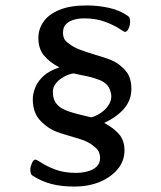

<svg xmlns="http://www.w3.org/2000/svg" viewBox="-20 -672 593 705"><path d="M252.8 13Q205.2 13 168.7 3.5Q132.3 -6.1 102.9 -25.1Q94.9 -29 93.1 -35.8Q91.3 -42.7 91.3 -49.5Q91.3 -59.3 97 -72.6Q102.6 -85.9 109.9 -85.9Q114.6 -85.9 133 -73.8Q151.3 -61.6 183.3 -49.4Q215.3 -37.2 258.6 -37.2Q280.2 -37.2 300.7 -42.5Q321.2 -47.7 334.3 -59.6Q347.4 -71.6 347.4 -91.7Q347.4 -104.8 342.4 -115.1Q337.4 -125.5 325.7 -133.9Q306.2 -151.7 273 -161.5Q239.9 -171.4 205.4 -181.9Q171 -192.4 147.9 -211Q120.7 -231.8 110.5 -255.1Q100.4 -278.4 100.4 -306.8Q100.4 -327.5 109.2 -350.1Q117.9 -372.7 139.1 -392.4Q160.4 -412.2 198.2 -424.5Q161.4 -443.8 141.1 -468.7Q120.9 -493.6 120.9 -532.2Q120.9 -565.4 139.9 -592.5Q158.9 -619.6 198.2 -635.8Q237.6 -652 298.3 -652Q339.5 -652 378.7 -643.5Q418 -635.1 447.5 -614.9Q454.1 -611.1 455.9 -605.1Q457.7 -599.1 457.7 -593.4Q457.7 -579 452 -566.9Q446.4 -554.8 438.4 -554.8Q436.1 -554.8 416.8 -567.5Q397.6 -580.2 364.7 -592.4Q331.9 -604.6 288.3 -604.6Q269.2 -604.6 251.6 -599.6Q234 -594.7 222.6 -583.5Q211.3 -572.3 211.3 -552.1Q211.3 -539.8 215.6 -530.2Q219.9 -520.7 233 -512Q248.8 -499 273.5 -489.6Q298.2 -480.3 325.3 -472.3Q352.5 -464.3 377.1 -455.7Q401.7 -447.1 417 -434.9Q443.5 -414.8 453 -394.3Q462.4 -373.8 462.4 -345.7Q462.4 -304.8 436.1 -273.7Q409.7 -242.6 362.6 -220.7Q396.6 -202.7 416.9 -179.6Q437.1 -156.4 437.1 -119.9Q437.1 -81.3 412.6 -51.4Q388 -21.5 346.6 -4.2Q305.2 13 252.8 13ZM315.1 -241.1Q331.8 -245.4 349 -256.7Q366.2 -268 377.4 -284.3Q388.7 -300.5 388.7 -318.1Q388.7 -328.5 384 -341.6Q379.3 -354.7 369.7 -363.1Q359.7 -372.9 344.2 -378.8Q328.7 -384.7 311.2 -389.2Q293.7 -393.6 277.7 -396.5Q261.7 -399.4 249.8 -402.5Q232.1 -399.9 214.6 -390.1Q197 -380.4 185.6 -366.4Q174.1 -352.4 174.1 -335.5Q174.1 -316.5 179.9 -303.5Q185.6 -290.5 198 -280.5Q207.3 -272.8 222.1 -266.9Q236.9 -260.9 253.9 -256.2Q270.9 -251.4 287 -247.8Q303.2 -244.2 315.1 -241.1Z"/></svg>

Font: Briem Hand Thin
Style: Regular
Weight: 100
Designer: Gunnlaugur SE Briem, Eben Sorkin
Foundry: Sorkin Type Co.
Version: Version 1.003